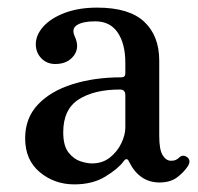

<svg xmlns="http://www.w3.org/2000/svg" viewBox="-20 -472 519 504"><path d="M175 12Q123 12 84.5 -20Q46 -52 46 -109Q46 -162 79.5 -197.5Q113 -233 170.5 -251Q228 -269 298 -269Q309 -269 309 -279V-307Q309 -357 289 -386.5Q269 -416 230 -416Q198 -416 182.5 -406.5Q167 -397 176 -377Q190 -347 173.5 -325.5Q157 -304 125 -304Q103 -304 88.5 -319Q74 -334 74 -356Q74 -380 93.5 -402Q113 -424 149.5 -438Q186 -452 235 -452Q319 -452 358.5 -415Q398 -378 398 -313V-115Q398 -79 407 -64.5Q416 -50 429 -50Q437 -50 442 -52.5Q447 -55 451 -59Q461 -68 473 -58Q481 -50 474 -37Q463 -20 445 -6.5Q427 7 399 7Q346 7 319 -47Q313 -61 304 -48Q290 -29 256.5 -8.5Q223 12 175 12ZM221 -43Q249 -43 268.5 -58.5Q288 -74 298.5 -96Q309 -118 309 -137V-222Q309 -237 295 -237Q227 -237 186.5 -211Q146 -185 146 -125Q146 -89 160 -71.5Q174 -54 191.5 -48.5Q209 -43 221 -43Z"/></svg>

Font: Zen Old Mincho Medium
Style: Regular
Weight: 500
Designer: Yoshimichi Ohira
Foundry: Positype
Version: Version 1.500